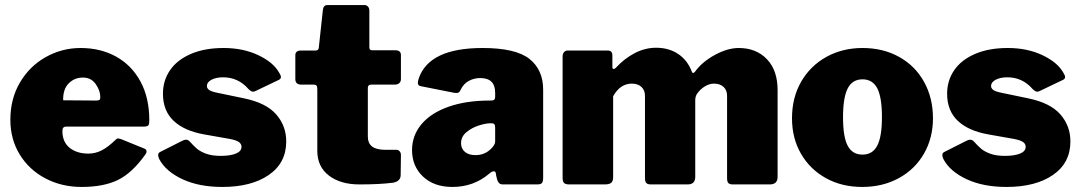

<svg xmlns="http://www.w3.org/2000/svg" viewBox="-20 -730 4275 760"><path d="M330 -122Q357 -122 382 -134.5Q407 -147 439 -178Q443 -182 447 -182Q451 -182 460 -179L551 -142Q560 -139 560 -130Q560 -124 555 -118Q503 -45 446.5 -17.5Q390 10 303 10Q224 10 159.5 -24Q95 -58 58 -118.5Q21 -179 21 -256Q21 -339 59 -403.5Q97 -468 161 -504Q225 -540 299 -540Q378 -540 439.5 -506Q501 -472 536 -407.5Q571 -343 571 -254Q571 -240 568 -235Q565 -230 553 -229H242Q227 -229 227 -212Q227 -168 255.5 -145Q284 -122 330 -122ZM360 -332Q370 -332 373.5 -334.5Q377 -337 377 -346Q377 -371 359 -397Q341 -423 308 -423Q275 -423 252 -400Q229 -377 230 -333Z M863 -424Q836 -424 817.5 -414.5Q799 -405 799 -389Q799 -381 807 -374.5Q815 -368 839 -363L945 -341Q1033 -323 1073 -277.5Q1113 -232 1113 -170Q1113 -85 1044 -37.5Q975 10 860 10Q768 10 702.5 -20.5Q637 -51 611 -99Q606 -109 606 -116Q606 -124 613 -128L700 -172Q709 -177 717 -177Q724 -177 731 -170Q747 -152 760 -141Q773 -130 796 -121.5Q819 -113 854 -113Q891 -113 913.5 -122Q936 -131 936 -149Q936 -160 926 -167.5Q916 -175 890 -180L788 -198Q709 -212 667 -252Q625 -292 625 -359Q625 -411 653 -452Q681 -493 735.5 -516.5Q790 -540 865 -540Q942 -540 1001.5 -512Q1061 -484 1084 -444Q1092 -432 1092 -425Q1092 -418 1084 -414L992 -370Q986 -367 982 -367Q974 -367 963 -378Q923 -424 863 -424Z M1449 -395Q1436 -395 1436 -382V-190Q1436 -163 1453 -150Q1470 -137 1506 -137H1549Q1557 -137 1562 -131Q1567 -125 1567 -117L1566 -37Q1566 -13 1537 -7Q1486 0 1402 0Q1328 0 1282 -35Q1236 -70 1236 -133V-377Q1236 -387 1233 -391Q1230 -395 1221 -395H1173Q1149 -395 1149 -417V-511Q1149 -530 1171 -530H1230Q1241 -530 1242 -542L1258 -690Q1260 -710 1276 -710H1423Q1431 -710 1436.5 -704Q1442 -698 1442 -688V-542Q1442 -531 1453 -531H1545Q1567 -531 1567 -512V-417Q1567 -407 1560.5 -401Q1554 -395 1542 -395Z M1771 10Q1698 10 1654.5 -31Q1611 -72 1611 -136Q1611 -194 1648.5 -238.5Q1686 -283 1755.5 -307.5Q1825 -332 1918 -332H1925Q1940 -332 1940 -346V-363Q1940 -421 1881 -421Q1857 -421 1836 -410Q1815 -399 1803 -374Q1800 -367 1796.5 -364.5Q1793 -362 1787 -362Q1780 -362 1776 -363L1645 -389Q1634 -391 1634 -402Q1634 -409 1638 -421Q1680 -540 1890 -540Q2021 -540 2075.5 -497Q2130 -454 2130 -375V-27Q2130 -12 2125.5 -6Q2121 0 2107 0H1970Q1958 0 1952.5 -9Q1947 -18 1944 -35L1943 -42Q1942 -52 1935 -52Q1927 -52 1916 -42Q1854 10 1771 10ZM1925 -242H1921Q1902 -242 1874.5 -233Q1847 -224 1826 -206.5Q1805 -189 1805 -163Q1805 -142 1820 -129Q1835 -116 1862 -116Q1894 -116 1917 -135Q1940 -154 1940 -171V-224Q1940 -234 1937 -238Q1934 -242 1925 -242Z M2207 -25V-507Q2207 -517 2212.5 -523.5Q2218 -530 2226 -530H2386Q2404 -530 2404 -510V-465Q2404 -457 2409 -457Q2413 -457 2417 -461Q2451 -498 2492 -519.5Q2533 -541 2577 -541Q2628 -541 2665 -516Q2702 -491 2719 -445Q2721 -441 2724 -441Q2726 -441 2731 -446Q2759 -485 2809.5 -512.5Q2860 -540 2904 -540Q2973 -540 3015.5 -496Q3058 -452 3058 -373V-30Q3058 0 3027 0H2881Q2868 0 2863 -5.5Q2858 -11 2858 -25V-351Q2858 -373 2844 -386Q2830 -399 2806 -399Q2788 -399 2770 -388Q2752 -377 2740 -360Q2732 -349 2732 -333V-30Q2732 0 2702 0H2556Q2544 0 2538.5 -5.5Q2533 -11 2533 -25V-351Q2533 -373 2519 -386Q2505 -399 2481 -399Q2435 -399 2407 -349V-29Q2407 -13 2399.5 -6.5Q2392 0 2374 0H2233Q2219 0 2213 -5.5Q2207 -11 2207 -25Z M3115 -262Q3115 -344 3151.5 -407Q3188 -470 3251.5 -505Q3315 -540 3394 -540Q3476 -540 3539.5 -504.5Q3603 -469 3638 -405.5Q3673 -342 3673 -262Q3673 -184 3637.5 -122Q3602 -60 3538 -25Q3474 10 3393 10Q3312 10 3249 -25Q3186 -60 3150.5 -121.5Q3115 -183 3115 -262ZM3471 -266Q3471 -345 3452.5 -380.5Q3434 -416 3394 -416Q3354 -416 3335.5 -380Q3317 -344 3317 -266Q3317 -188 3335.5 -153Q3354 -118 3394 -118Q3434 -118 3452.5 -153.5Q3471 -189 3471 -266Z M3967 -424Q3940 -424 3921.5 -414.5Q3903 -405 3903 -389Q3903 -381 3911 -374.5Q3919 -368 3943 -363L4049 -341Q4137 -323 4177 -277.5Q4217 -232 4217 -170Q4217 -85 4148 -37.5Q4079 10 3964 10Q3872 10 3806.5 -20.5Q3741 -51 3715 -99Q3710 -109 3710 -116Q3710 -124 3717 -128L3804 -172Q3813 -177 3821 -177Q3828 -177 3835 -170Q3851 -152 3864 -141Q3877 -130 3900 -121.5Q3923 -113 3958 -113Q3995 -113 4017.5 -122Q4040 -131 4040 -149Q4040 -160 4030 -167.5Q4020 -175 3994 -180L3892 -198Q3813 -212 3771 -252Q3729 -292 3729 -359Q3729 -411 3757 -452Q3785 -493 3839.5 -516.5Q3894 -540 3969 -540Q4046 -540 4105.5 -512Q4165 -484 4188 -444Q4196 -432 4196 -425Q4196 -418 4188 -414L4096 -370Q4090 -367 4086 -367Q4078 -367 4067 -378Q4027 -424 3967 -424Z"/></svg>

Font: Libre Franklin Black
Style: Regular
Weight: 900
Designer: Pablo Impallari, Rodrigo Fuenzalida
Foundry: Impallari Type
Version: Version 1.002; ttfautohint (v1.5)